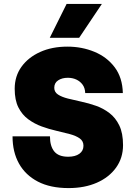

<svg xmlns="http://www.w3.org/2000/svg" viewBox="-20 -948 690 980"><path d="M330 12Q237 12 173.5 -21Q110 -54 77 -113Q44 -172 44 -252H235Q235 -202 257 -175Q279 -148 328 -148Q364 -148 385 -163Q406 -178 406 -204Q406 -228 387 -241.5Q368 -255 336.5 -263.5Q305 -272 267.5 -280.5Q230 -289 193 -302.5Q156 -316 124.5 -339Q93 -362 74 -399.5Q55 -437 55 -495Q55 -559 89.5 -607Q124 -655 184.5 -682.5Q245 -710 324 -710Q398 -710 462 -683.5Q526 -657 565.5 -604.5Q605 -552 607 -473H415Q414 -499 401.5 -516Q389 -533 369.5 -542Q350 -551 326 -551Q297 -551 277 -538Q257 -525 257 -500Q257 -478 276 -465.5Q295 -453 326.5 -445Q358 -437 395.5 -429Q433 -421 470 -408Q507 -395 538.5 -371Q570 -347 589 -307.5Q608 -268 608 -207Q608 -142 572.5 -92.5Q537 -43 474.5 -15.5Q412 12 330 12ZM234 -755 320 -928H500L384 -755Z"/></svg>

Font: Azeret Mono ExtraBold
Style: Regular
Weight: 800
Designer: Martin Vácha
Foundry: Displaay
Version: Version 1.002